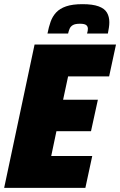

<svg xmlns="http://www.w3.org/2000/svg" viewBox="-30 -902 577 922"><path d="M-10 0 136 -688H527L494 -535H297L273 -423H440L407 -272H241L216 -153H413L380 0ZM198 -741Q204 -772 213 -797.5Q222 -823 239.5 -842Q257 -861 287.5 -871.5Q318 -882 366 -882Q415 -882 443.5 -871.5Q472 -861 483.5 -841.5Q495 -822 495 -795Q495 -783 493 -769.5Q491 -756 488 -741H388Q390 -747 391 -753Q392 -759 392 -764Q392 -775 384 -781.5Q376 -788 354 -788Q331 -788 320 -781.5Q309 -775 304.5 -764.5Q300 -754 297 -741Z"/></svg>

Font: Saira SemiCondensed Black
Style: Italic
Weight: 900
Width: 4
Italic angle: -12°
Designer: Hector Gatti with collaboration of the Omnibus-Type team
Foundry: Omnibus-Type
Version: Version 1.101